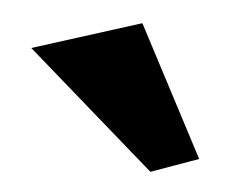

<svg xmlns="http://www.w3.org/2000/svg" viewBox="-31 -850 386 302"><g transform="rotate(5 162.0 -699.5)"><path d="M12.2 -761.7Q181.2 -815.4 181.6 -815.4H183.1L290.5 -610.8L215.8 -584Z"/></g></svg>

Font: Seymour One
Style: Book
Weight: 400
Designer: vernon adams
Foundry: vernon adams
Version: Version 1.000; ttfautohint (v0.93) -l 8 -r 50 -G 200 -x 0 -w